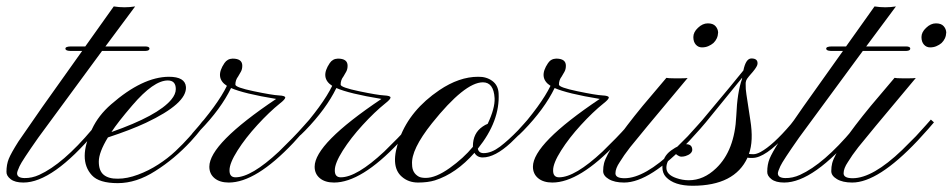

<svg xmlns="http://www.w3.org/2000/svg" viewBox="-103 -578 3021 609"><path d="M-48.8 -28.3Q-48.8 -13.7 -25.4 -13.2Q-2 -12.7 21.5 -23.4Q96.7 -57.6 189.5 -168L214.8 -198.2L225.6 -189.9L200.2 -160.6Q64 1 -28.8 1Q-55.7 1 -69.3 -9.8Q-83 -20.5 -82.5 -33.2Q-82.5 -56.2 -75.2 -74.2Q-67.9 -92.3 -44.4 -129.4L31.7 -239.3L157.7 -416.5H119.1Q104.5 -417 104.5 -423.8Q104.5 -430.7 123 -430.7H167.5L257.8 -557.6Q292 -552.2 325.7 -557.6L231.4 -430.7H357.4Q371.1 -430.7 371.1 -423.8Q371.1 -417 358.9 -416.5H220.7L18.6 -141.6Q-33.2 -67.9 -41 -50.8Q-48.8 -33.7 -48.8 -28.3Z M454.6 -295.4Q454.6 -322.8 429.2 -322.8Q384.3 -322.8 316.9 -244.1Q270 -189.5 250.5 -159.2Q397.9 -210.9 440.4 -262.2Q454.6 -279.3 454.6 -295.4ZM432.6 -334.5Q484.4 -334.5 486.8 -302.2Q490.2 -250 359.9 -188.5Q312 -166 239.3 -142.1Q210.4 -94.7 210.4 -65.4Q210.4 -36.1 226.1 -23.4Q241.7 -10.7 271 -11.2Q300.3 -11.2 334.5 -23.9Q368.7 -36.6 398.9 -56.2Q429.2 -75.7 453.6 -98.6Q478 -121.6 496.6 -142.6Q515.1 -163.1 527.8 -178.7Q539.6 -194.3 543.9 -198.2L554.2 -189.9Q547.4 -184.6 534.7 -168Q522 -151.4 502.4 -129.9Q450.2 -73.7 389.6 -35.6Q329.6 2.9 270.5 2.9Q211.4 2.9 188.5 -22Q142.6 -71.8 189 -168.9Q209 -211.9 249.5 -247.1Q349.1 -334 432.6 -334.5Z M616.7 -305.7Q577.1 -331.1 608.9 -377.9Q618.2 -391.6 634.8 -392.1Q665.5 -392.1 665.5 -369.6Q665.5 -358.4 661.1 -350.6L652.3 -335.4Q643.6 -324.2 643.6 -309.6Q643.6 -300.8 702.1 -288.6Q760.7 -276.4 781.2 -275.4Q801.8 -274.4 801.8 -268.6Q801.3 -262.7 785.6 -250.5Q751 -222.7 713.4 -181.6Q675.8 -140.6 650.4 -100.6Q625 -60.5 625 -38.1Q624.5 -15.6 644 -15.6Q694.3 -15.6 781.7 -97.2L824.2 -139.6Q843.8 -159.7 857.9 -175.8L877.9 -198.2L887.7 -189.9Q878.4 -181.6 862.8 -164.1L827.6 -125Q708.5 1 622.6 1Q594.2 1 577.6 -12.7Q561 -26.4 561 -49.3Q561 -122.1 772.9 -264.2Q669.4 -281.2 629.9 -298.8Q597.7 -232.4 530.8 -163.6Q515.1 -147.5 511.2 -146Q507.3 -144.5 506.8 -143.6Q505.9 -142.6 505.4 -146.5Q504.4 -151.9 507.3 -155.3Q587.4 -245.6 616.7 -305.7Z M950.7 -305.7Q911.1 -331.1 942.9 -377.9Q952.1 -391.6 968.8 -392.1Q999.5 -392.1 999.5 -369.6Q999.5 -358.4 995.1 -350.6L986.3 -335.4Q977.5 -324.2 977.5 -309.6Q977.5 -300.8 1036.1 -288.6Q1094.7 -276.4 1115.2 -275.4Q1135.7 -274.4 1135.7 -268.6Q1135.3 -262.7 1119.6 -250.5Q1085 -222.7 1047.4 -181.6Q1009.8 -140.6 984.4 -100.6Q959 -60.5 959 -38.1Q958.5 -15.6 978 -15.6Q1028.3 -15.6 1115.7 -97.2L1158.2 -139.6Q1177.7 -159.7 1191.9 -175.8L1211.9 -198.2L1221.7 -189.9Q1212.4 -181.6 1196.8 -164.1L1161.6 -125Q1042.5 1 956.5 1Q928.2 1 911.6 -12.7Q895 -26.4 895 -49.3Q895 -122.1 1106.9 -264.2Q1003.4 -281.2 963.9 -298.8Q931.6 -232.4 864.7 -163.6Q849.1 -147.5 845.2 -146Q841.3 -144.5 840.8 -143.6Q839.8 -142.6 839.4 -146.5Q838.4 -151.9 841.3 -155.3Q921.4 -245.6 950.7 -305.7Z M1247.6 -13.7Q1279.3 -13.7 1323.2 -44.9Q1367.2 -76.2 1397 -112.3V-114.3Q1397 -155.8 1428.2 -176.8Q1436.5 -182.6 1443.8 -185.1Q1467.3 -234.9 1465.8 -266.6Q1462.9 -316.9 1428.7 -316.9Q1371.1 -316.9 1267.1 -187Q1200.2 -103 1204.1 -56.2Q1204.1 -29.3 1225.6 -17.6Q1233.4 -13.7 1247.6 -13.7ZM1428.2 -78.6Q1410.2 -78.6 1401.9 -93.3Q1343.8 -27.3 1276.4 -5.9Q1253.9 1 1223.1 1Q1192.4 1 1171.4 -17.6Q1131.8 -51.8 1165 -140.6Q1198.2 -229.5 1290.5 -292Q1353.5 -334.5 1413.6 -334.5Q1439.9 -335 1458.5 -321.3Q1477.1 -307.6 1478.5 -282.2Q1483.4 -194.3 1412.6 -106.4Q1415.5 -92.3 1431.2 -92.3Q1455.6 -92.3 1482.9 -112.8Q1509.8 -133.3 1540.5 -165L1559.1 -185.5Q1566.9 -194.8 1570.3 -198.2L1581.1 -189.9Q1574.7 -184.1 1564.9 -173.3Q1555.2 -162.6 1543 -150.4L1517.1 -125Q1466.8 -78.6 1428.2 -78.6Z M1643.1 -305.7Q1603.5 -331.1 1635.3 -377.9Q1644.5 -391.6 1661.1 -392.1Q1691.9 -392.1 1691.9 -369.6Q1691.9 -358.4 1687.5 -350.6L1678.7 -335.4Q1669.9 -324.2 1669.9 -309.6Q1669.9 -300.8 1728.5 -288.6Q1787.1 -276.4 1807.6 -275.4Q1828.1 -274.4 1828.1 -268.6Q1827.6 -262.7 1812 -250.5Q1777.3 -222.7 1739.7 -181.6Q1702.1 -140.6 1676.8 -100.6Q1651.4 -60.5 1651.4 -38.1Q1650.9 -15.6 1670.4 -15.6Q1720.7 -15.6 1808.1 -97.2L1850.6 -139.6Q1870.1 -159.7 1884.3 -175.8L1904.3 -198.2L1914.1 -189.9Q1904.8 -181.6 1889.2 -164.1L1854 -125Q1734.9 1 1648.9 1Q1620.6 1 1604 -12.7Q1587.4 -26.4 1587.4 -49.3Q1587.4 -122.1 1799.3 -264.2Q1695.8 -281.2 1656.2 -298.8Q1624 -232.4 1557.1 -163.6Q1541.5 -147.5 1537.6 -146Q1533.7 -144.5 1533.2 -143.6Q1532.2 -142.6 1531.7 -146.5Q1530.8 -151.9 1533.7 -155.3Q1613.8 -245.6 1643.1 -305.7Z M1877.9 -12.7Q1941.4 -12.7 2034.7 -102.1L2078.6 -146Q2098.1 -167 2110.8 -181.6Q2123.5 -196.3 2126 -198.7L2135.7 -189.9Q2131.3 -184.6 2117.7 -168.9Q2104 -153.3 2084 -131.8Q1958.5 1 1876.5 1Q1846.2 1 1828.1 -9.8Q1810.1 -20.5 1810.1 -35.2Q1810.1 -49.3 1813 -60.5Q1825.7 -108.4 1935.5 -242.2L2010.7 -331.1Q2016.6 -329.6 2034.7 -329.6H2057.6Q2070.3 -329.6 2078.1 -330.6Q1916.5 -137.7 1896 -111.3Q1875.5 -85 1862.8 -64Q1849.1 -43.9 1849.1 -28.3Q1849.1 -12.7 1877.9 -12.7ZM2123.5 -427.7Q2111.8 -427.7 2104 -436.5Q2096.2 -445.3 2096.2 -460.4Q2096.2 -476.1 2110.8 -489.7Q2125.5 -503.9 2142.1 -503.9Q2158.7 -503.9 2166.5 -495.1Q2174.3 -486.3 2174.8 -475.1Q2174.3 -464.4 2170.4 -456.1Q2166.5 -447.8 2159.7 -441.4Q2152.8 -435.5 2143.6 -431.6Q2134.8 -427.7 2123.5 -427.7Z M2280.3 -392.6Q2300.8 -392.6 2299.8 -376Q2299.8 -368.2 2285.2 -350.6Q2270.5 -334 2266.6 -328.1Q2262.7 -322.3 2262.2 -315.4V-309.6Q2261.7 -296.4 2264.6 -278.3L2276.9 -197.3Q2287.6 -130.9 2272.5 -89.8Q2278.3 -88.9 2287.1 -88.9Q2295.9 -88.9 2309.1 -95.7Q2348.6 -117.2 2405.3 -183.6L2416.5 -198.2L2427.2 -189.9Q2421.4 -184.1 2412.1 -173.8L2391.6 -150.4Q2323.7 -77.1 2284.2 -77.1H2275.9Q2272 -77.1 2268.1 -78.1Q2227.1 11.2 2093.8 11.2Q2035.6 11.2 2009.3 -16.6Q1998 -28.8 1998 -47.9Q1998 -80.6 2025.4 -100.6Q2052.7 -120.6 2073.2 -120.6Q2092.8 -120.6 2092.8 -102.1Q2091.3 -89.4 2071.3 -83Q2064.5 -81.1 2058.6 -81.1Q2052.7 -81.1 2046.9 -85Q2041 -88.9 2038.1 -91.3Q2035.2 -88.4 2030.3 -84.5Q2010.7 -67.9 2010.7 -45.9Q2010.7 -23.9 2042 -13.2Q2061.5 -6.3 2082 -6.3Q2128.9 -6.3 2168.5 -44.4Q2227.5 -100.6 2232.4 -210.9Q2235.4 -285.2 2250.5 -327.1Q2251 -328.6 2251 -331.5L2135.7 -189.9Q2126 -178.2 2116.7 -171.4Q2110.8 -170.9 2108.9 -174.3Q2107.9 -176.8 2113.3 -183.6Q2239.3 -334 2254.9 -354.5Q2262.7 -392.6 2280.3 -392.6Z M2364.3 -28.3Q2364.3 -13.7 2387.7 -13.2Q2411.1 -12.7 2434.6 -23.4Q2509.8 -57.6 2602.5 -168L2627.9 -198.2L2638.7 -189.9L2613.3 -160.6Q2477.1 1 2384.3 1Q2357.4 1 2343.8 -9.8Q2330.1 -20.5 2330.6 -33.2Q2330.6 -56.2 2337.9 -74.2Q2345.2 -92.3 2368.7 -129.4L2444.8 -239.3L2570.8 -416.5H2532.2Q2517.6 -417 2517.6 -423.8Q2517.6 -430.7 2536.1 -430.7H2580.6L2670.9 -557.6Q2705.1 -552.2 2738.8 -557.6L2644.5 -430.7H2770.5Q2784.2 -430.7 2784.2 -423.8Q2784.2 -417 2772 -416.5H2633.8L2431.6 -141.6Q2379.9 -67.9 2372.1 -50.8Q2364.3 -33.7 2364.3 -28.3Z M2601.6 -12.7Q2665 -12.7 2758.3 -102.1L2802.2 -146Q2821.8 -167 2834.5 -181.6Q2847.2 -196.3 2849.6 -198.7L2859.4 -189.9Q2855 -184.6 2841.3 -168.9Q2827.6 -153.3 2807.6 -131.8Q2682.1 1 2600.1 1Q2569.8 1 2551.8 -9.8Q2533.7 -20.5 2533.7 -35.2Q2533.7 -49.3 2536.6 -60.5Q2549.3 -108.4 2659.2 -242.2L2734.4 -331.1Q2740.2 -329.6 2758.3 -329.6H2781.2Q2793.9 -329.6 2801.8 -330.6Q2640.1 -137.7 2619.6 -111.3Q2599.1 -85 2586.4 -64Q2572.8 -43.9 2572.8 -28.3Q2572.8 -12.7 2601.6 -12.7ZM2847.2 -427.7Q2835.4 -427.7 2827.6 -436.5Q2819.8 -445.3 2819.8 -460.4Q2819.8 -476.1 2834.5 -489.7Q2849.1 -503.9 2865.7 -503.9Q2882.3 -503.9 2890.1 -495.1Q2897.9 -486.3 2898.4 -475.1Q2897.9 -464.4 2894 -456.1Q2890.1 -447.8 2883.3 -441.4Q2876.5 -435.5 2867.2 -431.6Q2858.4 -427.7 2847.2 -427.7Z"/></svg>

Font: PinyonScript
Style: Regular
Weight: 400
Designer: Nicole Fally
Foundry: Nicole Fally
Version: Version 1.005